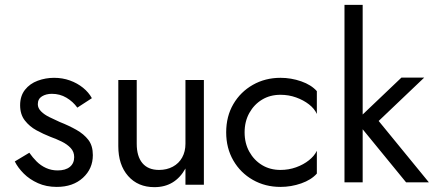

<svg xmlns="http://www.w3.org/2000/svg" viewBox="-20 -776 1789 792"><path d="M101 -146 41 -110Q54 -84 78 -60Q102 -36 136.5 -20.5Q171 -5 214 -5Q281 -5 322 -42.5Q363 -80 363 -136Q363 -175 344.5 -199Q326 -223 295 -240.5Q264 -258 226 -273Q204 -283 183.5 -293Q163 -303 149.5 -316.5Q136 -330 136 -346Q136 -368 153 -378.5Q170 -389 194 -389Q227 -389 254 -373Q281 -357 299 -332L359 -371Q346 -395 322.5 -414Q299 -433 268.5 -444Q238 -455 203 -455Q168 -455 135.5 -443Q103 -431 83 -405.5Q63 -380 63 -342Q63 -304 82.5 -279Q102 -254 130.5 -238.5Q159 -223 187 -212Q212 -203 234.5 -192Q257 -181 271.5 -165.5Q286 -150 286 -128Q286 -102 268 -87.5Q250 -73 218 -73Q192 -73 170 -83Q148 -93 131 -110Q114 -127 101 -146Z M544 -183V-446H468V-173Q468 -96 508.5 -50Q549 -4 617 -4Q660 -4 692 -23.5Q724 -43 745 -81V-14H821V-446H745V-183Q745 -151 731.5 -126.5Q718 -102 693 -88.5Q668 -75 636 -75Q591 -75 567.5 -103Q544 -131 544 -183Z M989 -230Q989 -275 1008.5 -310Q1028 -345 1061 -365Q1094 -385 1137 -385Q1171 -385 1201.5 -374Q1232 -363 1254.5 -345.5Q1277 -328 1287 -306V-400Q1264 -426 1222.5 -440.5Q1181 -455 1137 -455Q1074 -455 1023 -426Q972 -397 942.5 -346.5Q913 -296 913 -230Q913 -165 942.5 -114Q972 -63 1023 -34Q1074 -5 1137 -5Q1181 -5 1222.5 -19.5Q1264 -34 1287 -60V-154Q1277 -133 1254.5 -115Q1232 -97 1201.5 -86Q1171 -75 1137 -75Q1094 -75 1061 -95Q1028 -115 1008.5 -150Q989 -185 989 -230Z M1401 -756V-24H1476V-756ZM1636 -456 1448 -277 1655 -24H1749L1542 -277L1730 -456Z"/></svg>

Font: SpinnyJost Regular
Style: Regular
Weight: 400
Version: Version 3.710